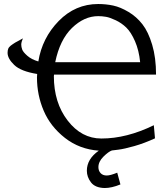

<svg xmlns="http://www.w3.org/2000/svg" viewBox="-20 -736 834 966"><path d="M18.1 -470.2Q18.1 -477.1 19 -481.9Q20 -486.8 21.5 -491Q22.9 -495.1 26.9 -499.5Q30.8 -503.9 33.9 -506.3Q37.1 -508.8 44.4 -513.9Q51.8 -519 56.9 -522Q62 -524.9 74.5 -531.5Q86.9 -538.1 95.2 -543Q87.4 -524.9 86.9 -512.2Q86.9 -500 91.6 -487.1Q96.2 -474.1 117.2 -455.6Q138.2 -437 172.9 -426.8Q191.9 -544.9 275.4 -630.4Q358.9 -715.8 474.1 -715.8Q513.2 -715.8 549.6 -708Q585.9 -700.2 626.5 -676Q667 -651.9 696.5 -614Q726.1 -576.2 745.6 -511Q765.1 -445.8 765.1 -360.8H252Q252 -359.9 251.5 -356.9Q251 -354 251 -353Q251 -219.2 320.6 -129.2Q390.1 -39.1 490.2 -39.1Q617.2 -39.1 753.9 -106L759.8 -40Q705.6 -15.1 655.8 -1Q606 13.2 575 17.1Q543.9 21 543 21Q525.9 26.9 500.5 52Q475.1 77.1 475.1 105Q475.1 123 486.1 135Q497.1 147 517.1 147Q535.2 147 569.8 132.8L585.9 191.9Q542 210 506.8 210Q459 209 438 181.9Q417 154.8 417 123Q417 64 477.1 22Q379.9 15.1 306.9 -42Q233.9 -99.1 200 -178.5Q166 -257.8 166 -346.2Q166 -349.1 166.5 -355Q167 -360.8 167 -363.8Q85 -377 51.5 -409.2Q18.1 -441.4 18.1 -470.2ZM257.8 -422.9H685.1Q679.2 -482.9 659.2 -528.6Q639.2 -574.2 615.5 -597.2Q591.8 -620.1 562.5 -634Q533.2 -647.9 513.2 -651.4Q493.2 -654.8 474.1 -654.8Q403.3 -654.8 342 -595.2Q280.8 -535.6 257.8 -422.9Z"/></svg>

Font: CMU Sans Serif
Style: Medium
Weight: 500
Version: Version 0.7.0